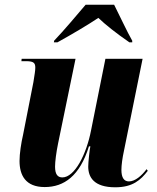

<svg xmlns="http://www.w3.org/2000/svg" viewBox="-20 -786 667 816"><path d="M210 -613 209 -606H224C284 -639 358 -683 398 -710C427 -682 472 -646 530 -606H542V-613C522 -647 485 -727 465 -766H344C303 -718 254 -659 210 -613ZM470 10C544 10 578 -21 608 -60L603 -67C582 -39 554 -15 528 -15C507 -15 496 -31 496 -64C496 -84 500 -114 507 -146L586 -536H428L367 -232C347 -129 297 -32 245 -32C225 -32 214 -45 214 -78C214 -98 219 -139 227 -177L301 -536H72L71 -526H91C125 -526 130 -517 130 -498C130 -486 127 -469 122 -437L78 -213C70 -179 63 -133 63 -102C63 -42 88 9 170 9C252 9 319 -38 358 -164H364C361 -152 355 -97 355 -78C355 -33 379 10 470 10Z"/></svg>

Font: Noto Serif Display Condensed ExtraBold
Style: Italic
Weight: 800
Width: 3
Italic angle: -12°
Designer: Monotype Design Team
Foundry: Monotype Imaging Inc.
Version: Version 2.009